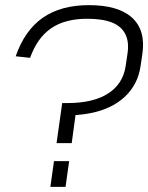

<svg xmlns="http://www.w3.org/2000/svg" viewBox="-20 -727 577 747"><path d="M527 -471Q522 -434 506 -403.5Q490 -373 464.5 -349.5Q439 -326 405 -310Q371 -294 328 -286Q285 -278 235 -278L277 -303L259 -170H200L222 -326H242Q343 -326 401 -363.5Q459 -401 469 -471L476 -518Q483 -564 467.5 -594.5Q452 -625 415.5 -639.5Q379 -654 319 -654Q233 -654 179 -617Q125 -580 97 -502L41 -508Q76 -609 146.5 -658Q217 -707 326 -707Q440 -707 493.5 -658.5Q547 -610 534 -518ZM249 -100 235 0H176L190 -100Z"/></svg>

Font: Pathway Extreme 8pt Thin 12pt Thin
Style: Italic
Weight: 250
Italic angle: -8°
Version: Version 1.001;gftools[0.9.26]